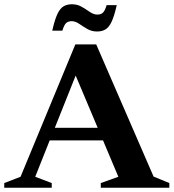

<svg xmlns="http://www.w3.org/2000/svg" viewBox="-32 -882 816 902"><path d="M689.5 -52.5 763.5 -22V0H441.5V-22L524 -51.5L452 -222.5H201.5L133.5 -51.5L211 -22V0H-12V-22L64.5 -51.5L322 -673.5H420ZM225.5 -281.5H427L323.5 -527ZM516.5 -858Q505 -807 492.5 -780.2Q480 -753.5 463.5 -743.8Q447 -734 424 -734Q398.5 -734 378 -746Q357.5 -758 339.8 -770.2Q322 -782.5 304.5 -782.5Q289 -782.5 279.2 -774.2Q269.5 -766 261 -738H213.5Q225 -789 237.5 -815.8Q250 -842.5 266.5 -852.2Q283 -862 306 -862Q331.5 -862 352 -850Q372.5 -838 390.2 -825.8Q408 -813.5 425.5 -813.5Q441 -813.5 450.8 -821.8Q460.5 -830 469 -858Z"/></svg>

Font: Newsreader 16pt
Style: Bold
Weight: 700
Designer: Hugues Gentile
Foundry: Production Type
Version: Version 1.003; ttfautohint (v1.8.3)